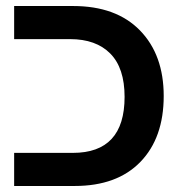

<svg xmlns="http://www.w3.org/2000/svg" viewBox="-20 -618 611 638"><path d="M27 0H228Q369 0 446.5 -80Q524 -160 524 -299Q524 -436 445 -517Q366 -598 223 -598H27V-488H213Q299 -488 346.5 -440Q394 -392 394 -296Q394 -110 222 -110H27Z"/></svg>

Font: Noto Sans Hebrew Semi
Style: Regular
Weight: 600
Designer: Monotype Design Team
Foundry: Monotype Imaging Inc.
Version: Version 1.902